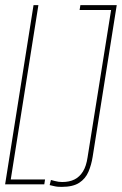

<svg xmlns="http://www.w3.org/2000/svg" viewBox="-22 -720 476 750"><path d="M-2 0 109 -700H128L20 -19H154L151 0ZM172 3 177 -17Q185 -15 192 -13Q199 -11 206.5 -10Q214 -9 221 -9Q249 -9 269 -19Q289 -29 302 -50Q315 -71 320 -105L412 -681H289L292 -700H434L340 -108Q335 -76 323.5 -49Q312 -22 287.5 -6Q263 10 219 10Q212 10 204.5 9.5Q197 9 189 7Q181 5 172 3Z"/></svg>

Font: Georama ExtraCondensed Thin
Style: Italic
Weight: 100
Width: 2
Italic angle: -9°
Designer: Jean-Baptiste Levee
Foundry: Production Type
Version: Version 1.001